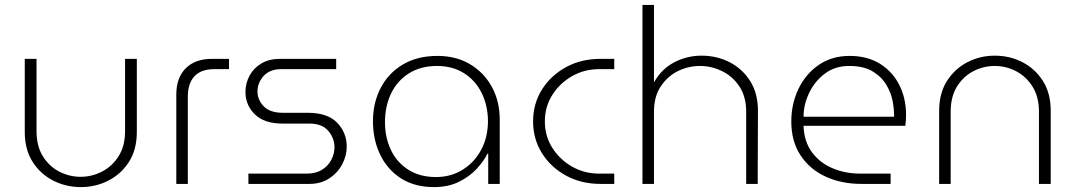

<svg xmlns="http://www.w3.org/2000/svg" viewBox="-20 -750 4386 783"><path d="M310 13Q249 13 197 -13.5Q145 -40 113 -90Q81 -140 81 -212V-510H129V-215Q129 -154 155 -112.5Q181 -71 222 -50Q263 -29 309 -29Q355 -29 396.5 -50.5Q438 -72 464 -113.5Q490 -155 490 -215V-510H538V-212Q538 -140 506 -90Q474 -40 422 -13.5Q370 13 310 13Z M699 0V-365Q699 -433 737.5 -471.5Q776 -510 844 -510H914V-468H854Q800 -468 773 -439Q746 -410 746 -356V0Z M993 0V-42H1231Q1268 -42 1293 -57.5Q1318 -73 1331 -98Q1344 -123 1344 -150Q1344 -186 1319 -216Q1294 -246 1242 -246H1132Q1058 -246 1019.5 -283.5Q981 -321 981 -375Q981 -410 997.5 -441Q1014 -472 1045.5 -491Q1077 -510 1122 -510H1351V-468H1127Q1080 -468 1055 -440Q1030 -412 1030 -377Q1030 -343 1055.5 -316.5Q1081 -290 1134 -290H1235Q1316 -290 1355 -249.5Q1394 -209 1394 -152Q1394 -114 1375 -79Q1356 -44 1322 -22Q1288 0 1242 0Z M1750 13Q1671 13 1615.5 -22.5Q1560 -58 1530.5 -119Q1501 -180 1501 -256Q1501 -331 1532.5 -391.5Q1564 -452 1623 -487Q1682 -522 1764 -522Q1841 -522 1898 -487.5Q1955 -453 1986.5 -394.5Q2018 -336 2018 -262V0H1971V-123H1968Q1953 -93 1924 -61.5Q1895 -30 1851.5 -8.5Q1808 13 1750 13ZM1758 -28Q1819 -28 1867 -58Q1915 -88 1942.5 -139.5Q1970 -191 1970 -258Q1969 -322 1943.5 -372.5Q1918 -423 1871.5 -452Q1825 -481 1762 -481Q1696 -481 1648 -451Q1600 -421 1575 -369Q1550 -317 1550 -251Q1550 -190 1574 -139Q1598 -88 1645 -58Q1692 -28 1758 -28Z M2429 0Q2350 0 2288 -34Q2226 -68 2190 -125.5Q2154 -183 2154 -255Q2154 -327 2190 -384.5Q2226 -442 2288 -476Q2350 -510 2429 -510H2485V-468H2423Q2363 -468 2313 -439.5Q2263 -411 2232.5 -363Q2202 -315 2202 -255Q2202 -195 2232.5 -147Q2263 -99 2313 -70.5Q2363 -42 2423 -42H2485V0Z M2600 0V-730H2647V-414Q2677 -468 2729 -495.5Q2781 -523 2841 -523Q2903 -523 2955 -496.5Q3007 -470 3039 -420Q3071 -370 3071 -298L3070 0H3023V-295Q3023 -355 2996 -396.5Q2969 -438 2925.5 -459.5Q2882 -481 2835 -481Q2787 -481 2744.5 -460Q2702 -439 2674.5 -397.5Q2647 -356 2647 -295V0Z M3493 0Q3412 0 3347.5 -29.5Q3283 -59 3245 -116Q3207 -173 3207 -255Q3207 -326 3236 -387Q3265 -448 3318.5 -485Q3372 -522 3445 -522Q3517 -522 3568.5 -490Q3620 -458 3647.5 -403.5Q3675 -349 3675 -281Q3675 -258 3672 -237H3257Q3259 -173 3291 -129.5Q3323 -86 3375 -64Q3427 -42 3487 -42H3612V0ZM3257 -274H3626Q3627 -299 3621 -334Q3615 -369 3595.5 -402.5Q3576 -436 3539.5 -458.5Q3503 -481 3443 -481Q3385 -481 3343.5 -449.5Q3302 -418 3279.5 -370.5Q3257 -323 3257 -274Z M3810 0V-298Q3810 -370 3842 -420Q3874 -470 3925.5 -496.5Q3977 -523 4037 -523Q4098 -523 4149.5 -496.5Q4201 -470 4233 -420Q4265 -370 4265 -298V0H4217V-295Q4217 -355 4191 -396.5Q4165 -438 4124 -459.5Q4083 -481 4037 -481Q3991 -481 3950 -460Q3909 -439 3883 -397.5Q3857 -356 3857 -295V0Z"/></svg>

Font: MuseoModerno ExtraLight
Style: Regular
Weight: 200
Designer: Pablo Cosgaya, Héctor Gatti, Marcela Romero, and the Authors of The MuseoModerno Project.
Foundry: Omnibus-Type Team
Version: Version 1.001